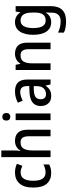

<svg xmlns="http://www.w3.org/2000/svg" viewBox="942 -1742 1040 2965"><g transform="rotate(-90 1462.5 -260.0)"><path d="M273 10Q168 10 108 -57.5Q48 -125 48 -267Q48 -409 110.5 -479Q173 -549 279 -549Q320 -549 355 -540.5Q390 -532 415 -519L384 -436Q360 -447 333 -454.5Q306 -462 281 -462Q153 -462 153 -267Q153 -77 279 -77Q316 -77 346.5 -86Q377 -95 405 -110V-22Q352 10 273 10Z M621 -558Q621 -533 619 -508.5Q617 -484 614 -467H621Q643 -508 682 -528.5Q721 -549 768 -549Q853 -549 897 -501.5Q941 -454 941 -355V0H840V-338Q840 -401 817.5 -432Q795 -463 746 -463Q675 -463 648 -414.5Q621 -366 621 -272V0H518V-760H621Z M1141 -745Q1167 -745 1183 -730Q1199 -715 1199 -683Q1199 -651 1182.5 -636Q1166 -621 1141 -621Q1116 -621 1099.5 -636Q1083 -651 1083 -683Q1083 -715 1099 -730Q1115 -745 1141 -745ZM1192 -539V0H1089V-539Z M1534 -549Q1716 -549 1716 -364V0H1641L1623 -75H1620Q1589 -31 1553.5 -10.5Q1518 10 1459 10Q1390 10 1348.5 -33.5Q1307 -77 1307 -153Q1307 -318 1533 -326L1615 -329V-359Q1615 -417 1591.5 -442.5Q1568 -468 1524 -468Q1490 -468 1456 -457Q1422 -446 1390 -430L1358 -504Q1394 -524 1439 -536.5Q1484 -549 1534 -549ZM1552 -258Q1475 -255 1443.5 -228.5Q1412 -202 1412 -154Q1412 -110 1433.5 -90Q1455 -70 1491 -70Q1545 -70 1579.5 -106Q1614 -142 1614 -211V-260Z M2114 -549Q2197 -549 2241.5 -502.5Q2286 -456 2286 -356V0H2185V-338Q2185 -400 2162.5 -431.5Q2140 -463 2091 -463Q2020 -463 1993 -415.5Q1966 -368 1966 -273V0H1863V-539H1944L1958 -467H1964Q1987 -508 2027 -528.5Q2067 -549 2114 -549Z M2602 -549Q2649 -549 2686 -529.5Q2723 -510 2750 -469H2755L2766 -539H2850V3Q2850 119 2792.5 179.5Q2735 240 2614 240Q2513 240 2441 207V116Q2521 156 2617 156Q2680 156 2714.5 121.5Q2749 87 2749 17V0Q2749 -14 2750 -35.5Q2751 -57 2752 -72H2748Q2698 10 2601 10Q2509 10 2458 -62.5Q2407 -135 2407 -268Q2407 -401 2458.5 -475Q2510 -549 2602 -549ZM2625 -463Q2569 -463 2540 -412.5Q2511 -362 2511 -267Q2511 -75 2627 -75Q2691 -75 2721 -116Q2751 -157 2751 -248V-270Q2751 -372 2720.5 -417.5Q2690 -463 2625 -463Z"/></g></svg>

Font: Noto Sans Thai SemCond Med
Style: Regular
Weight: 500
Width: 4
Designer: Monotype Design Team
Foundry: Monotype Imaging Inc.
Version: Version 2.002; ttfautohint (v1.8.4.7-5d5b)